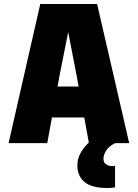

<svg xmlns="http://www.w3.org/2000/svg" viewBox="-20 -718 690 963"><path d="M120 -129V-284H547V-129ZM182 -698H467L628 0H426L364 -341L322 -557L279 -341L217 0H23ZM557 222Q549 223 539.5 224Q530 225 519 225Q439 225 403.5 194.5Q368 164 368 112Q368 80 383 51.5Q398 23 423 -0.5Q448 -24 477 -40L557 0Q527 15 513 36.5Q499 58 499 79Q499 98 512.5 106.5Q526 115 541 115Q545 115 548.5 115Q552 115 557 114Z"/></svg>

Font: Azeret Mono ExtraBold
Style: Regular
Weight: 800
Designer: Martin Vácha
Foundry: Displaay
Version: Version 1.002